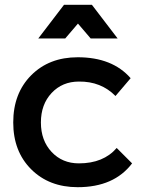

<svg xmlns="http://www.w3.org/2000/svg" viewBox="-20 -774 604 798"><path d="M304 -676 251 -614H139L246 -754H362L469 -614H357ZM465 -159 529 -95Q454 4 303 4Q184 4 109.5 -70.5Q35 -145 35 -265Q35 -386 109.5 -461Q184 -536 303 -536Q447 -536 523 -449L460 -375Q400 -436 308 -435Q239 -435 194.5 -387.5Q150 -340 150 -265Q150 -190 194.5 -142.5Q239 -95 308 -95Q410 -95 465 -159Z"/></svg>

Font: Montserrat-Arabic
Style: Regular
Weight: 400
Designer: Mohamed Gaber
Foundry: Kief Type Foundry
Version: Version 5.008;PS 005.008;hotconv 1.0.88;makeotf.lib2.5.64775